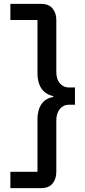

<svg xmlns="http://www.w3.org/2000/svg" viewBox="-20 -812 442 999"><path d="M192 -792Q234 -792 253.5 -768Q273 -744 273 -708V-437Q273 -399 292 -378Q311 -357 336 -357H370V-267H336Q310 -267 291.5 -245Q273 -223 273 -185V82Q273 119 253.5 143Q234 167 192 167H34V82H175V-190Q175 -225 185 -250Q195 -275 214 -289.5Q233 -304 257 -307V-312Q229 -318 210.5 -334.5Q192 -351 183.5 -376Q175 -401 175 -431V-708H34V-792Z"/></svg>

Font: Hubot Sans Medium
Style: Regular
Weight: 500
Designer: Deni Anggara
Foundry: GitHub, Inc., Subsidiary of Microsoft Corporation
Version: Version 2.000